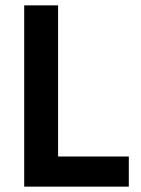

<svg xmlns="http://www.w3.org/2000/svg" viewBox="-20 -694 524 714"><path d="M459 0H70V-674H196V-112H459Z"/></svg>

Font: Hind Siliguri SemiBold
Style: Regular
Weight: 600
Designer: Jyotish Sonowal
Foundry: Indian Type Foundry
Version: Version 1.001;PS 1.0;hotconv 1.0.86;makeotf.lib2.5.63406; tt